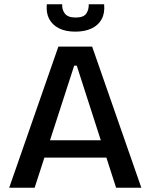

<svg xmlns="http://www.w3.org/2000/svg" viewBox="-20 -878 705 898"><path d="M23 0 253 -660H411L641 0H523L339 -571H327L142 0ZM139 -141V-222H540V-141ZM199 -858H271Q269 -834 283 -815Q297 -796 334 -796Q371 -796 383.5 -814.5Q396 -833 395 -858H467Q471 -817 455.5 -788.5Q440 -760 408.5 -745Q377 -730 332 -730Q287 -730 256 -745.5Q225 -761 210 -789.5Q195 -818 199 -858Z"/></svg>

Font: Bricolage Grotesque 24pt Medium
Style: Regular
Weight: 500
Designer: Mathieu Triay
Foundry: Atelier Triay
Version: Version 1.001;gftools[0.9.33.dev8+g029e19f]